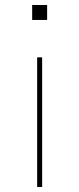

<svg xmlns="http://www.w3.org/2000/svg" viewBox="-20 -750 318 770"><path d="M109 -670V-730H169V-670ZM129 0V-520H149V0Z"/></svg>

Font: M PLUS 1 Thin
Style: Regular
Weight: 100
Designer: Coji Morishita
Foundry: UNDERFOREST DESIGN
Version: Version 1.001